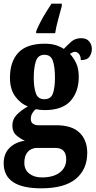

<svg xmlns="http://www.w3.org/2000/svg" viewBox="-27 -786 518 1041"><path d="M196 235Q-7 235 -7 99Q-7 47 25 15.5Q57 -16 108 -23Q84 -33 62 -52Q40 -71 40 -106Q40 -139 63.5 -163.5Q87 -188 124 -209Q83 -225 55 -264Q27 -303 27 -364Q27 -452 72.5 -500.5Q118 -549 215 -549Q248 -549 272.5 -542Q297 -535 319 -521Q339 -542 360 -560.5Q381 -579 414 -579Q442 -579 456.5 -561.5Q471 -544 471 -521Q471 -497 458 -478.5Q445 -460 411 -460Q411 -483 400.5 -494Q390 -505 381 -505Q371 -505 364.5 -501Q358 -497 352 -494Q372 -473 386 -443.5Q400 -414 400 -369Q400 -289 355.5 -239Q311 -189 215 -189Q206 -189 190.5 -190.5Q175 -192 167 -194Q158 -188 149 -173.5Q140 -159 140 -141Q140 -123 152 -115Q164 -107 180 -107H277Q363 -107 404.5 -66.5Q446 -26 446 43Q446 132 384.5 183.5Q323 235 196 235ZM213 -248Q249 -248 260 -279.5Q271 -311 271 -365Q271 -421 260 -455Q249 -489 214 -489Q179 -489 167.5 -454Q156 -419 156 -364Q156 -312 167.5 -280Q179 -248 213 -248ZM199 176Q263 176 297.5 149Q332 122 332 78Q332 16 273 16H171Q158 16 142.5 23Q127 30 116 48Q105 66 105 97Q105 135 132 155.5Q159 176 199 176ZM169 -616Q177 -637 191 -664Q205 -691 221.5 -718Q238 -745 252 -766H308V-753Q300 -723 288.5 -681Q277 -639 272 -606H169Z"/></svg>

Font: Noto Serif Ethiopic ExtraCondensed ExtraBold
Style: Regular
Weight: 800
Width: 2
Designer: Monotype Design Team
Foundry: Monotype Imaging Inc.
Version: Version 2.102; ttfautohint (v1.8.4.7-5d5b)